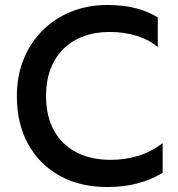

<svg xmlns="http://www.w3.org/2000/svg" viewBox="-20 -735 714 770"><path d="M409.8 15Q301.1 15 219.6 -30.1Q138 -75.2 92.8 -157.2Q47.6 -239.2 47.6 -349.5Q47.6 -429.4 74.3 -496.2Q101 -562.9 149.8 -612Q198.7 -661.2 265.2 -688.1Q331.6 -715 410.9 -715Q474.1 -715 524.3 -702.1Q574.4 -689.1 612.8 -664.9V-546.5Q575.8 -576.9 526.9 -591.8Q478.1 -606.8 418.9 -606.8Q360.5 -606.8 313.5 -588.9Q266.4 -571.1 233.2 -537.7Q200.1 -504.2 182.3 -457Q164.6 -409.8 164.6 -350.6Q164.6 -269.4 196.2 -212Q227.8 -154.7 286.1 -124.3Q344.3 -93.9 424.1 -93.9Q480.5 -93.9 533.3 -109.7Q586.1 -125.6 632.3 -161.1V-42.2Q585.7 -13.4 530.3 0.8Q474.9 15 409.8 15Z"/></svg>

Font: Geologica-Sharp
Style: Regular
Weight: 100
Designer: Sindre Bremnes, Frode Helland
Foundry: Monokrom Skriftforlag AS
Version: Version 1.010;gftools[0.9.28]